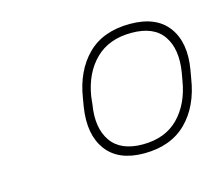

<svg xmlns="http://www.w3.org/2000/svg" viewBox="-53 -760 466 404"><g transform="rotate(-15 179.5 -558.5)"><path d="M217 -423Q161 -423 135.5 -457.5Q110 -492 119 -550L122 -568Q131 -626 165 -660Q199 -694 258 -694Q315 -694 340.5 -659.5Q366 -625 356 -567L353 -550Q344 -491 309.5 -457Q275 -423 217 -423ZM219 -442Q268 -442 297 -471.5Q326 -501 334 -550L337 -567Q345 -616 325 -645.5Q305 -675 256 -675Q207 -675 177.5 -646Q148 -617 140 -568L138 -550Q130 -501 150.5 -471.5Q171 -442 219 -442Z"/></g></svg>

Font: Sofia Sans Semi Condensed Thin
Style: Italic
Weight: 250
Italic angle: -9°
Version: Version 4.100